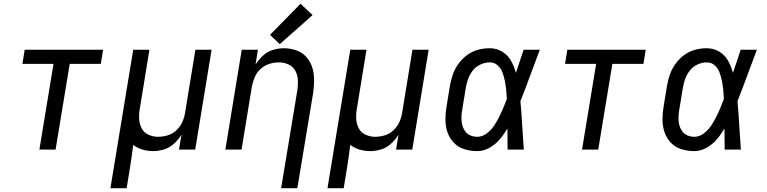

<svg xmlns="http://www.w3.org/2000/svg" viewBox="-20 -794 4072 1019"><path d="M189 0H275L350 -455H515L527 -530H111L99 -455H264Z M566 205H652L669 102Q674 71 678.5 39Q683 7 687 -25Q709 -8 736.5 0Q764 8 793 8Q822 8 851 -1Q880 -10 903.5 -31.5Q927 -53 943 -79L930 0H1016L1103 -530H1017L962 -194Q958 -169 947 -145Q936 -121 915.5 -102Q895 -83 869.5 -75.5Q844 -68 819 -68Q792 -68 768 -79Q744 -90 732 -113Q720 -136 718.5 -163Q717 -190 722 -217L773 -530H687Z M1472 205H1558L1642 -301Q1647 -336 1647 -370.5Q1647 -405 1637 -436.5Q1627 -468 1605.5 -492Q1584 -516 1552 -527Q1520 -538 1486 -538Q1457 -538 1428 -529Q1399 -520 1375.5 -498.5Q1352 -477 1336 -451L1349 -530H1263L1176 0H1262L1317 -336Q1322 -361 1332.5 -385.5Q1343 -410 1363.5 -428.5Q1384 -447 1409.5 -455Q1435 -463 1460 -463Q1487 -463 1511 -452Q1535 -441 1547.5 -418Q1560 -395 1561 -368Q1562 -341 1558 -314ZM1465 -560 1639 -714 1575 -774 1413 -609Z M1718 205H1804L1821 102Q1826 71 1830.5 39Q1835 7 1839 -25Q1861 -8 1888.5 0Q1916 8 1945 8Q1974 8 2003 -1Q2032 -10 2055.5 -31.5Q2079 -53 2095 -79L2082 0H2168L2255 -530H2169L2114 -194Q2110 -169 2099 -145Q2088 -121 2067.5 -102Q2047 -83 2021.5 -75.5Q1996 -68 1971 -68Q1944 -68 1920 -79Q1896 -90 1884 -113Q1872 -136 1870.5 -163Q1869 -190 1874 -217L1925 -530H1839Z M2513 8Q2546 8 2577.5 -9.5Q2609 -27 2632 -54Q2655 -81 2673 -112Q2673 -56 2674 0H2760Q2755 -64 2751.5 -128.5Q2748 -193 2742 -257Q2769 -325 2794 -393.5Q2819 -462 2845 -530H2759Q2739 -470 2718 -407Q2709 -441 2692.5 -471Q2676 -501 2646 -519.5Q2616 -538 2579 -538Q2548 -538 2517.5 -530Q2487 -522 2460 -502.5Q2433 -483 2413.5 -456Q2394 -429 2383.5 -399Q2373 -369 2368 -339L2350 -229Q2344 -194 2344 -159Q2344 -124 2355 -92Q2366 -60 2389 -36Q2412 -12 2445 -2Q2478 8 2513 8ZM2513 -68Q2493 -68 2475 -76Q2457 -84 2446.5 -100.5Q2436 -117 2432 -136Q2428 -155 2429 -175.5Q2430 -196 2434 -217L2452 -327Q2456 -351 2464.5 -375Q2473 -399 2489.5 -420Q2506 -441 2530.5 -452Q2555 -463 2579 -463Q2604 -463 2621.5 -447Q2639 -431 2647 -409Q2655 -387 2659.5 -364Q2664 -341 2666.5 -317Q2669 -293 2670 -269Q2661 -244 2650.5 -219.5Q2640 -195 2628 -171Q2616 -147 2600.5 -124.5Q2585 -102 2562 -85Q2539 -68 2513 -68Z M3069 0H3155L3230 -455H3395L3407 -530H2991L2979 -455H3144Z M3665 8Q3698 8 3729.5 -9.5Q3761 -27 3784 -54Q3807 -81 3825 -112Q3825 -56 3826 0H3912Q3907 -64 3903.5 -128.5Q3900 -193 3894 -257Q3921 -325 3946 -393.5Q3971 -462 3997 -530H3911Q3891 -470 3870 -407Q3861 -441 3844.5 -471Q3828 -501 3798 -519.5Q3768 -538 3731 -538Q3700 -538 3669.5 -530Q3639 -522 3612 -502.5Q3585 -483 3565.5 -456Q3546 -429 3535.5 -399Q3525 -369 3520 -339L3502 -229Q3496 -194 3496 -159Q3496 -124 3507 -92Q3518 -60 3541 -36Q3564 -12 3597 -2Q3630 8 3665 8ZM3665 -68Q3645 -68 3627 -76Q3609 -84 3598.5 -100.5Q3588 -117 3584 -136Q3580 -155 3581 -175.5Q3582 -196 3586 -217L3604 -327Q3608 -351 3616.5 -375Q3625 -399 3641.5 -420Q3658 -441 3682.5 -452Q3707 -463 3731 -463Q3756 -463 3773.5 -447Q3791 -431 3799 -409Q3807 -387 3811.5 -364Q3816 -341 3818.5 -317Q3821 -293 3822 -269Q3813 -244 3802.5 -219.5Q3792 -195 3780 -171Q3768 -147 3752.5 -124.5Q3737 -102 3714 -85Q3691 -68 3665 -68Z"/></svg>

Font: Iosevka Sparkle Oblique
Style: Regular
Weight: 400
Italic angle: -9°
Designer: Belleve Invis
Foundry: Belleve Invis
Version: Version 4.5.0; ttfautohint (v1.8.3)